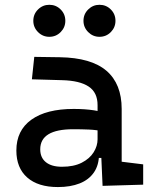

<svg xmlns="http://www.w3.org/2000/svg" viewBox="-20 -755 626 785"><path d="M399.4 4.9 392.6 -148.4 378.9 -191.4V-325.2Q378.9 -377 342.5 -401.1Q306.2 -425.3 234.4 -427.2L110.4 -430.7L120.1 -522.5L224.6 -521Q353 -519 415.3 -465.6Q477.5 -412.1 477.5 -309.6V-93.8L565.4 -83V0ZM216.8 9.8Q135.7 9.8 91.3 -29.3Q46.9 -68.4 46.9 -139.6Q46.9 -221.7 108.2 -265.6Q169.4 -309.6 281.2 -309.6Q327.6 -309.6 364 -304Q400.4 -298.3 428.7 -287.1L407.2 -216.8Q374.5 -224.1 343.3 -225.3Q312 -226.6 279.3 -226.6Q144.5 -226.6 144.5 -144.5Q144.5 -110.4 167.7 -91.8Q190.9 -73.2 233.4 -73.2Q281.7 -73.2 314.2 -89.8Q346.7 -106.4 362.8 -132.3Q378.9 -158.2 378.9 -185.5V-242.2L409.2 -109.4H368.2L384.8 -125Q384.8 -80.1 364 -50Q343.3 -20 305.7 -5.1Q268.1 9.8 216.8 9.8ZM386.7 -604.5Q359.9 -604.5 340.6 -623.8Q321.3 -643.1 321.3 -669.9Q321.3 -697.3 340.6 -716.3Q359.9 -735.4 386.7 -735.4Q414.1 -735.4 433.1 -716.3Q452.1 -697.3 452.1 -669.9Q452.1 -643.1 433.1 -623.8Q414.1 -604.5 386.7 -604.5ZM181.6 -604.5Q154.8 -604.5 135.5 -623.8Q116.2 -643.1 116.2 -669.9Q116.2 -697.3 135.5 -716.3Q154.8 -735.4 181.6 -735.4Q209 -735.4 228 -716.3Q247.1 -697.3 247.1 -669.9Q247.1 -643.1 228 -623.8Q209 -604.5 181.6 -604.5Z"/></svg>

Font: Cascadia Mono
Style: Regular
Weight: 400
Monospace: yes
Designer: Aaron Bell
Foundry: Saja Typeworks
Version: Version 2404.023